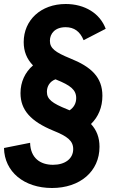

<svg xmlns="http://www.w3.org/2000/svg" viewBox="-31 -734 585 960"><path d="M229 206C369 206 466.5 123 466.5 0C466.5 -47 452 -83.5 424 -114C460.5 -149.5 481 -197.5 481 -255C481 -348 425 -400 320 -442C244 -473 218.5 -493 218.5 -530C218.5 -566 244 -598 297 -598C339.5 -598 369 -577 387 -533L497.5 -590C469 -667 393 -714 297.5 -714C173 -714 87.5 -633 87.5 -523.5C87.5 -477.5 102.5 -439.5 134 -407C94.5 -373 71.5 -324.5 71.5 -268.5C71.5 -183.5 123 -127 236 -80.5C305.5 -52.5 335 -30.5 335 11.5C335 59.5 294.5 90 234 90C170 90 121.5 56 119.5 -20L-11 6C-9 125 89.5 206 229 206ZM203.5 -275C203.5 -301.5 217 -326.5 246.5 -337.5L251 -335.5C320.5 -307.5 350 -285.5 350 -243.5C350 -217.5 338 -196.5 317 -182.5L305 -187.5C229 -218 203.5 -238 203.5 -275Z"/></svg>

Font: HK Grotesk ExtraBold
Style: Italic
Weight: 800
Italic angle: -16°
Designer: Alfredo Marco Pradil
Foundry: Hanken Design Co.
Version: Version 3.001;FEAKit 1.0